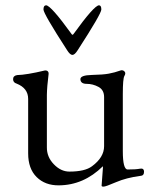

<svg xmlns="http://www.w3.org/2000/svg" viewBox="-20 -677 567 716"><path d="M270 -490.2Q258.8 -472.2 250 -472.2Q241.2 -472.2 230 -490.2Q142.1 -626 142.1 -641.6Q142.1 -657.2 151.9 -657.2Q169.9 -656.7 247.1 -549.8Q250 -544.9 253.9 -549.8Q331.1 -656.7 349.1 -657.2Q357.9 -657.2 357.9 -641.6Q357.9 -626 270 -490.2ZM85 -105V-308.1Q85 -348.1 42 -365.2Q28.8 -369.1 28.8 -381.8Q28.8 -394.5 43.9 -397Q79.1 -397.9 147 -414.1Q154.3 -415 158.2 -411.1Q162.1 -407.2 161.1 -399.9Q155.3 -354 154.8 -323.2V-127.9Q154.3 -91.8 180.7 -64.5Q207 -37.1 238.8 -37.1Q296.9 -37.1 323.2 -57.1Q368.2 -90.3 368.2 -131.8V-314.9Q368.2 -341.8 347.2 -353Q326.2 -364.3 303.2 -364.3Q280.3 -364.3 279.8 -381.8Q279.8 -396.5 322.3 -397.5Q364.7 -398.4 385.3 -402.3Q405.8 -405.8 432.1 -415H434.1Q440.9 -415 445.3 -409.2Q449.7 -403.3 443.8 -393.6Q438 -383.8 438 -326.2V-113.8Q438 -44.9 456.1 -44.9Q486.8 -44.9 502 -47.9Q517.1 -50.8 517.1 -36.1Q517.1 -21.5 502.9 -21Q451.2 -14.2 412.6 2.4Q374 19 366.2 19Q358.4 19 358.9 15.1L363.8 -50.8V-57.1Q292 13.7 199.2 14.2Q148.4 14.6 116.7 -16.6Q85 -47.9 85 -105Z"/></svg>

Font: EBGaramond
Style: Regular
Weight: 400
Version: Version 000.012g